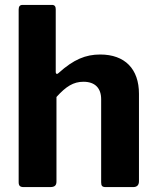

<svg xmlns="http://www.w3.org/2000/svg" viewBox="-20 -762 637 782"><path d="M184 0C203 0 210 -7 210 -23V-367C249 -410 279 -429 320 -429C367 -429 392 -403 392 -358V-20C392 -5 396 0 411 0H522C538 0 546 -8 546 -24V-380C546 -481 489 -540 388 -540C329 -540 280 -520 219 -465C216 -462 214 -461 212 -461C209 -461 207 -464 207 -469V-725C207 -736 202 -742 192 -742H72C61 -742 56 -736 56 -723V-20C56 -5 62 0 77 0Z"/></svg>

Font: Libre Franklin
Style: Bold
Weight: 700
Designer: Pablo Impallari, Rodrigo Fuenzalida
Foundry: Impallari Type
Version: Version 1.002; ttfautohint (v1.5)